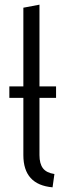

<svg xmlns="http://www.w3.org/2000/svg" viewBox="-20 -796 274 822"><path d="M205 6Q80 -5 80 -132V-377H20V-426H80V-763L149 -776V-426H220V-377H149V-132Q149 -95 164 -75.5Q179 -56 213 -51Z"/></svg>

Font: Ubuntu Sans Condensed
Style: Regular
Weight: 400
Width: 3
Designer: Dalton Maag Ltd
Foundry: Dalton Maag Ltd
Version: Version 1.006; ttfautohint (v1.8.4.7-5d5b)